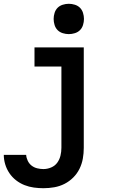

<svg xmlns="http://www.w3.org/2000/svg" viewBox="-20 -780 640 1013"><path d="M209 213Q184 213 158.5 209.5Q133 206 109 196.5Q85 187 64.5 171Q44 155 29.5 133.5Q15 112 7.5 87Q0 62 0 37H118Q119 53 126.5 68.5Q134 84 147 94Q160 104 176.5 108Q193 112 209 112Q230 112 250 103.5Q270 95 282 78.5Q294 62 299 41.5Q304 21 304 0V-429H162V-530H422V0Q422 29 417 57Q412 85 399.5 110.5Q387 136 366.5 156.5Q346 177 320.5 190Q295 203 266.5 208Q238 213 209 213ZM343 -600Q327 -600 311 -605Q295 -610 284 -621Q273 -632 268 -648Q263 -664 263 -680Q263 -696 268 -712Q273 -728 284 -739Q295 -750 311 -755Q327 -760 343 -760Q359 -760 375 -755Q391 -750 402 -739Q413 -728 418 -712Q423 -696 423 -680Q423 -664 418 -648Q413 -632 402 -621Q391 -610 375 -605Q359 -600 343 -600Z"/></svg>

Font: Iosevka Slab Extended
Style: Bold
Weight: 700
Width: 7
Monospace: yes
Designer: Belleve Invis
Foundry: Belleve Invis
Version: Version 11.1.0; ttfautohint (v1.8.3)